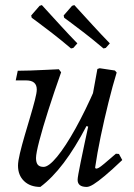

<svg xmlns="http://www.w3.org/2000/svg" viewBox="-20 -725 528 757"><path d="M139 12Q99 12 75 -11Q51 -34 51 -72Q51 -89 58.5 -120.5Q66 -152 77 -189.5Q88 -227 99 -264Q110 -301 117.5 -330Q125 -359 125 -372Q125 -408 83 -408H42L50 -446Q71 -446 100 -447Q129 -448 159 -449.5Q189 -451 212 -452L221 -440Q193 -361 170.5 -290.5Q148 -220 135 -170Q122 -120 122 -102Q122 -84 129 -75.5Q136 -67 152 -67Q172 -67 205 -107Q238 -147 277.5 -218Q317 -289 357 -381L345 -220L321 -228Q276 -142 231 -82.5Q186 -23 139 12ZM322 12Q286 12 286 -16Q286 -22 289 -39Q292 -56 298 -85.5Q304 -115 313 -157.5Q322 -200 334 -255L335 -294L364 -453L373 -456L433 -447L440 -439Q424 -387 407.5 -320.5Q391 -254 377 -187Q363 -120 355 -64L358 -60Q363 -60 369.5 -63.5Q376 -67 391.5 -80Q407 -93 437 -119L449 -118L462 -94Q421 -55 393.5 -32Q366 -9 349 1.5Q332 12 322 12ZM388 -534Q349 -567 313.5 -594.5Q278 -622 255.5 -638.5Q233 -655 233 -655L231 -664L264 -702L273 -705Q273 -705 294.5 -681.5Q316 -658 348 -623Q380 -588 413 -554L397 -536ZM260 -534Q221 -567 185.5 -594.5Q150 -622 127.5 -638.5Q105 -655 105 -655L103 -664L136 -702L145 -705Q145 -705 166.5 -681.5Q188 -658 220 -623Q252 -588 285 -554L269 -536Z"/></svg>

Font: Alegreya
Style: Italic
Weight: 400
Italic angle: -7°
Designer: Juan Pablo del Peral
Foundry: Huerta Tipografica
Version: Version 2.009